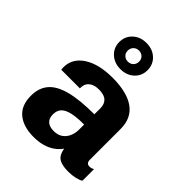

<svg xmlns="http://www.w3.org/2000/svg" viewBox="-221 -908 1042 1042"><g transform="rotate(45 300.0 -387.0)"><path d="M217.5 10Q139 10 94 -27Q49 -64 49 -138.5Q49 -198.5 81.5 -236.5Q114 -274.5 183.5 -292.5Q253 -310.5 364 -310.5V-356.5Q364 -388.5 345.5 -406Q327 -423.5 287 -423.5Q250.5 -423.5 229.8 -406.8Q209 -390 209 -361.5V-354.5H66Q65.5 -361.5 65 -364.2Q64.5 -367 64.5 -367.2Q64.5 -367.5 64.5 -368Q64.5 -368.5 64.5 -371.5Q64.5 -440.5 126.8 -480.8Q189 -521 293.5 -521Q404.5 -521 462.8 -479.5Q521 -438 521 -355V-119.5Q521 -105 527.2 -98Q533.5 -91 545 -91Q560.5 -91 573 -99V-9.5Q558.5 -0.5 534.8 4.8Q511 10 485.5 10Q448 10 426 2Q404 -6 394 -22Q384 -38 380 -63Q364.5 -40.5 341 -24Q317.5 -7.5 286.8 1.2Q256 10 217.5 10ZM272.5 -90Q302 -90 322.2 -103.5Q342.5 -117 353.2 -140.8Q364 -164.5 364 -193.5V-232Q307 -232 272 -223.8Q237 -215.5 221 -198Q205 -180.5 205 -151.5Q205 -121.5 221.8 -105.8Q238.5 -90 272.5 -90ZM290.3 -583.5Q243.5 -583.5 212.8 -612Q182 -640.5 182 -683.5Q182 -727.5 212.8 -756Q243.5 -784.5 290.3 -784.5Q338 -784.5 368.5 -756Q399 -727.5 399 -683.5Q399 -640.5 368.5 -612Q338 -583.5 290.3 -583.5ZM290.5 -641Q309 -641 321.2 -653Q333.5 -665.1 333.5 -684Q333.5 -703.2 321.3 -714.8Q309.1 -726.5 290.5 -726.5Q272 -726.5 259.8 -714.2Q247.5 -701.9 247.5 -683.2Q247.5 -664.5 259.7 -652.8Q271.9 -641 290.5 -641Z"/></g></svg>

Font: Chivo Mono Medium
Style: Regular
Weight: 500
Monospace: yes
Designer: Hector Gatti
Foundry: Omnibus-Type
Version: Version 1.008